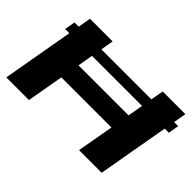

<svg xmlns="http://www.w3.org/2000/svg" viewBox="-111 -981 1288 1288"><g transform="rotate(45 533.0 -337.5)"><path d="M69 -508.5 82.5 -584H122.5L138.5 -675H353.5L337.5 -584H812L828.5 -675H1043.5L1027.5 -584H1066.5L1053 -508.5H1014L924.5 0H709.5L756 -261H280.5L234.5 0H19.5L109 -508.5ZM799 -508.5H324L305 -399.5H779.5Z"/></g></svg>

Font: Anybody UltraExpanded Regular
Style: Bold Italic
Weight: 700
Width: 9
Italic angle: -10°
Designer: Tyler Finck
Foundry: Etcetera Type Company
Version: Version 1.010; ttfautohint (v1.8.3) -l 8 -r 50 -G 200 -x 14 